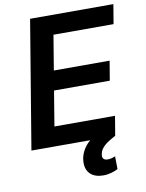

<svg xmlns="http://www.w3.org/2000/svg" viewBox="-100 -797 819 1074"><g transform="rotate(-10 310.0 -260.0)"><path d="M601.6 -616.8 620 -727.3H147L26.3 0H360.1C322.1 32.7 302.9 74.2 301.8 112.9C299 173.7 337.7 206.7 399.1 206.7C434.7 206.7 464.1 195.3 482.6 185.4L481.5 112.9C471.2 116.8 457 122.9 439.3 122.9C414.8 122.9 405.9 110.1 410.5 87.4C416.2 50.4 454.9 24.5 501.8 0H502.1L520.6 -110.4H176.5L209.2 -308.9H525.9L544.4 -419.4H227.6L260.3 -616.8Z"/></g></svg>

Font: TID UI Semi Bold
Style: Italic
Weight: 600
Italic angle: -9.39999°
Designer: The TID Project Authors
Foundry: Bakken & Bæck
Version: Version 1.001;hotconv 1.0.109;makeotfexe 2.5.65596